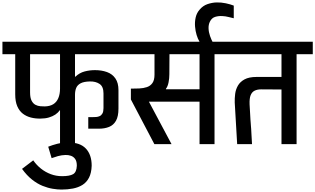

<svg xmlns="http://www.w3.org/2000/svg" viewBox="-56 -1184 2589 1577"><path d="M437 0V-277H433Q421 -258 398.5 -243Q376 -228 345.5 -219Q315 -210 277 -210Q236 -209 198.5 -218.5Q161 -228 132 -250Q103 -272 86 -311Q69 -350 69 -409V-739H-36V-841H1012V-739H560V-554H563Q597 -586 638.5 -597Q680 -608 724 -608Q779 -608 823 -592Q867 -576 892 -539.5Q917 -503 917 -444V-292Q917 -228 896.5 -192Q876 -156 839.5 -141.5Q803 -127 757 -127H721H694Q690 -127 684.5 -127Q679 -127 669 -127V-222H705Q719 -222 734 -223Q749 -224 763 -230.5Q777 -237 785.5 -252.5Q794 -268 794 -296V-417Q794 -473 762 -494.5Q730 -516 683 -515Q633 -514 606.5 -500Q580 -486 570 -462Q560 -438 560 -405V0ZM191 -425Q191 -381 203.5 -357Q216 -333 235.5 -323Q255 -313 275.5 -311.5Q296 -310 312 -310Q354 -311 381.5 -328Q409 -345 423 -378Q437 -411 437 -456V-739H191Z M340 21Q375 7 414.5 -3Q454 -13 509 -13Q602 -14 649.5 36.5Q697 87 697 177Q695 237 675 275.5Q655 314 621 335Q587 356 543 364.5Q499 373 449 373Q417 373 377 366.5Q337 360 293.5 342.5Q250 325 207 291Q164 257 125 203L217 133Q244 172 280.5 201Q317 230 361 246.5Q405 263 454 263Q516 263 544.5 246.5Q573 230 575 177Q575 141 561.5 122Q548 103 526.5 95.5Q505 88 481 89Q449 90 419 98.5Q389 107 368 115Z M940 -739V-841H1840V-739H1706V0H1583V-349H1167L1353 0H1212L1019 -367V-456Q1054 -456 1088 -457.5Q1122 -459 1150.5 -468.5Q1179 -478 1196 -502Q1213 -526 1213 -571V-739ZM1307 -451H1583V-739H1336L1335 -574Q1335 -541 1328.5 -507.5Q1322 -474 1307 -455Z M1582 -830V-843Q1569 -864 1559 -896.5Q1549 -929 1546 -966.5Q1543 -1004 1551 -1040Q1559 -1076 1582 -1103Q1610 -1137 1648 -1150Q1686 -1163 1723 -1164Q1761 -1165 1798.5 -1157Q1836 -1149 1864 -1138V-1034Q1845 -1038 1820.5 -1044.5Q1796 -1051 1770 -1052Q1740 -1054 1711.5 -1045.5Q1683 -1037 1668 -1006Q1656 -982 1657 -951Q1658 -920 1669 -888.5Q1680 -857 1695 -830Z M1892 0 1872 -342Q1871 -376 1875.5 -412.5Q1880 -449 1898 -480.5Q1916 -512 1952.5 -532Q1989 -552 2051 -552H2256V-739H1768V-841H2513V-739H2380V0H2256V-449L2089 -450Q2057 -450 2035 -439Q2013 -428 2002.5 -401.5Q1992 -375 1994 -327Q1997 -278 1998.5 -248.5Q2000 -219 2001 -202.5Q2002 -186 2003 -177.5Q2004 -169 2004 -163.5Q2004 -158 2005 -149.5Q2006 -141 2007 -124.5Q2008 -108 2009.5 -78.5Q2011 -49 2014 0Z"/></svg>

Font: Matangi
Style: Bold
Weight: 700
Designer: Prashant Pant
Foundry: The Graphic Ant
Version: Version 3.002